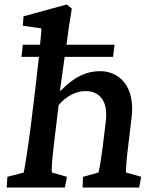

<svg xmlns="http://www.w3.org/2000/svg" viewBox="-20 -838 685 858"><path d="M10 0H270L279 -48L212 -67C209 -79 213 -128 221 -194L242 -368C276 -409 320 -431 363 -431C420 -431 464 -392 453 -297L439 -183C432 -127 425 -85 420 -67L351 -48L349 0H602L611 -48L543 -67C542 -81 546 -133 553 -187L568 -312C585 -449 516 -520 427 -520C365 -520 309 -493 252 -433L248 -434L269 -584H485L492 -638H277C285 -700 292 -748 301 -800L278 -818L85 -765L82 -723L165 -711C165 -697 162 -671 159 -638H82L76 -584H154C148 -533 142 -476 136 -426L118 -279C104 -170 91 -89 86 -67L13 -48Z"/></svg>

Font: TPK Tissa Web SemiBold
Style: Italic
Weight: 600
Italic angle: -7°
Designer: Jacques Le Bailly, Suppakit Chalermlarp | Katatrad Co.,Ltd.
Foundry: Jacques Le Bailly, Cadson Demak Co.,Ltd.
Version: Version 5.000;Glyphs 3.1.2 (3151)